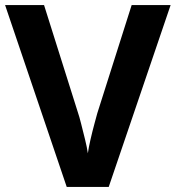

<svg xmlns="http://www.w3.org/2000/svg" viewBox="-20 -734 690 754"><path d="M650 -714 407 0H242L0 -714H153L287 -289Q291 -278 298.5 -248.5Q306 -219 314 -186.5Q322 -154 325 -132Q328 -154 335.5 -186.5Q343 -219 351 -248.5Q359 -278 362 -289L497 -714Z"/></svg>

Font: Noto Sans Armenian
Style: Bold
Weight: 700
Version: Version 2.007